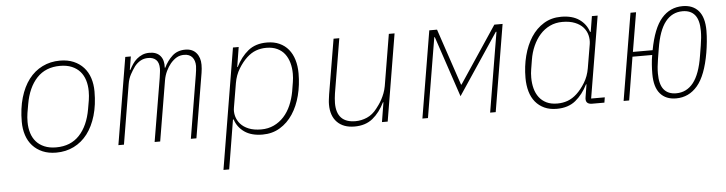

<svg xmlns="http://www.w3.org/2000/svg" viewBox="-45 -731 4291 1135"><g transform="rotate(-5 2100.0 -164.0)"><path d="M266 12Q220 12 185 -3Q150 -18 126 -44.5Q102 -71 90 -107.5Q78 -144 78 -187Q78 -266 96.5 -329.5Q115 -393 148.5 -437Q182 -481 229.5 -504.5Q277 -528 334 -528Q380 -528 415 -513Q450 -498 474 -471.5Q498 -445 510 -408.5Q522 -372 522 -329Q522 -249 503.5 -186Q485 -123 451.5 -79Q418 -35 370.5 -11.5Q323 12 266 12ZM268 -19Q354 -19 406 -74.5Q458 -130 475 -228L484 -280Q486 -295 487 -305.5Q488 -316 488 -333Q488 -369 478.5 -399Q469 -429 450 -450.5Q431 -472 401.5 -484.5Q372 -497 332 -497Q246 -497 194 -441.5Q142 -386 125 -288L116 -236Q114 -221 113 -210.5Q112 -200 112 -183Q112 -147 121.5 -117Q131 -87 150 -65.5Q169 -44 198.5 -31.5Q228 -19 268 -19Z M635 0 721 -516H754L741 -437H744Q753 -454 764 -470.5Q775 -487 789.5 -499.5Q804 -512 822.5 -520Q841 -528 865 -528Q908 -528 929.5 -502.5Q951 -477 948 -432H951Q970 -472 1000.5 -500Q1031 -528 1078 -528Q1120 -528 1143 -501Q1166 -474 1166 -431Q1166 -420 1165 -407.5Q1164 -395 1162 -383L1098 0H1065L1127 -373Q1129 -387 1131 -401Q1133 -415 1133 -426Q1133 -459 1116.5 -478.5Q1100 -498 1068 -498Q1044 -498 1025 -487.5Q1006 -477 987 -455Q972 -437 960 -412Q948 -387 943 -358L883 0H850L913 -375Q915 -391 917 -405Q919 -419 919 -430Q919 -465 902 -481.5Q885 -498 855 -498Q829 -498 809 -486.5Q789 -475 774 -456Q760 -437 746 -411.5Q732 -386 727 -354L668 0Z M1360 -516H1394L1375 -399H1378Q1407 -457 1450.5 -492.5Q1494 -528 1562 -528Q1604 -528 1636 -513.5Q1668 -499 1689.5 -473Q1711 -447 1722 -410.5Q1733 -374 1733 -330Q1733 -261 1717 -199Q1701 -137 1670 -90Q1639 -43 1593.5 -15.5Q1548 12 1490 12Q1424 12 1383 -16.5Q1342 -45 1327 -92H1323L1275 200H1241ZM1485 -19Q1526 -19 1560 -35Q1594 -51 1619.5 -79Q1645 -107 1661.5 -145Q1678 -183 1686 -227L1695 -282Q1699 -305 1699 -331Q1699 -366 1690.5 -396Q1682 -426 1665 -448.5Q1648 -471 1620.5 -484Q1593 -497 1556 -497Q1523 -497 1494.5 -486.5Q1466 -476 1440 -452Q1413 -427 1390 -389.5Q1367 -352 1359 -305L1335 -163Q1330 -137 1337 -111Q1344 -85 1362 -64.5Q1380 -44 1410.5 -31.5Q1441 -19 1485 -19Z M2218 -116H2215Q2186 -57 2143.5 -22.5Q2101 12 2036 12Q1970 12 1933 -25.5Q1896 -63 1896 -131Q1896 -145 1898 -160Q1900 -175 1902 -190L1957 -516H1991L1937 -193Q1935 -179 1933.5 -164Q1932 -149 1932 -136Q1932 -19 2044 -19Q2079 -19 2112.5 -33.5Q2146 -48 2172 -82Q2179 -91 2188 -103.5Q2197 -116 2206 -132.5Q2215 -149 2222.5 -168.5Q2230 -188 2234 -210L2285 -516H2319L2233 0H2199Z M2525 -516H2571L2684 -180H2687L2911 -516H2960L2874 0H2841L2902 -366L2920 -473H2916L2675 -112L2554 -473H2551L2533 -366L2472 0H2439Z M3236 12Q3194 12 3162.5 -2.5Q3131 -17 3109.5 -43Q3088 -69 3077.5 -105.5Q3067 -142 3067 -186Q3067 -255 3083 -317Q3099 -379 3129.5 -426Q3160 -473 3205 -500.5Q3250 -528 3308 -528Q3374 -528 3415 -499.5Q3456 -471 3471 -424H3475L3490 -516H3524L3443 -31H3524L3519 0H3446Q3403 0 3411 -43L3423 -117H3420Q3391 -59 3347.5 -23.5Q3304 12 3236 12ZM3242 -19Q3275 -19 3303.5 -29.5Q3332 -40 3358 -64Q3385 -89 3408 -126.5Q3431 -164 3439 -211L3463 -353Q3467 -379 3460.5 -405Q3454 -431 3436 -451.5Q3418 -472 3387 -484.5Q3356 -497 3313 -497Q3272 -497 3238.5 -481Q3205 -465 3180 -437Q3155 -409 3138 -371Q3121 -333 3114 -289L3105 -234Q3101 -211 3101 -185Q3101 -150 3109 -120Q3117 -90 3134 -67.5Q3151 -45 3177.5 -32Q3204 -19 3242 -19Z M3944 12Q3883 12 3849.5 -27Q3816 -66 3816 -144Q3816 -170 3818 -199.5Q3820 -229 3825 -256H3708L3666 0H3633L3719 -516H3752L3713 -284H3830Q3854 -413 3904 -470.5Q3954 -528 4029 -528Q4090 -528 4123.5 -489Q4157 -450 4157 -372Q4157 -341 4153.5 -306Q4150 -271 4145 -242Q4122 -108 4071 -48Q4020 12 3944 12ZM3947 -18Q4009 -18 4049 -68.5Q4089 -119 4106 -226L4116 -287Q4120 -311 4122 -332Q4124 -353 4124 -372Q4124 -437 4099 -467.5Q4074 -498 4026 -498Q3964 -498 3924 -447.5Q3884 -397 3867 -290L3857 -229Q3853 -205 3851 -184Q3849 -163 3849 -144Q3849 -79 3874 -48.5Q3899 -18 3947 -18Z"/></g></svg>

Font: IBM Plex Mono ExtraLight
Style: Italic
Weight: 200
Italic angle: -9°
Monospace: yes
Designer: Mike Abbink, Paul van der Laan, Pieter van Rosmalen
Foundry: Bold Monday
Version: Version 2.3